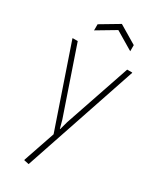

<svg xmlns="http://www.w3.org/2000/svg" viewBox="-242 -824 914 1113"><g transform="rotate(30 215.0 -267.0)"><path d="M127 213V209L199 -2L16 -537V-540H50L200 -102L215 -47H217L232 -102L381 -540H415V-537L160 220ZM101 -682 222 -754 343 -682V-641L222 -713L101 -641Z"/></g></svg>

Font: Encode Sans Compressed
Style: Thin
Weight: 100
Designer: Pablo Impallari, Andres Torresi
Foundry: Pablo Impallari, Andres Torresi
Version: Version 1.000; ttfautohint (v1.00) -l 8 -r 50 -G 200 -x 14 -